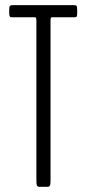

<svg xmlns="http://www.w3.org/2000/svg" viewBox="-20 -722 332 742"><path d="M131.8 0Q126 0 123.3 -4.2Q120.6 -8.3 120.6 -22.9V-643.1Q120.6 -655.3 115.7 -655.3H27.3Q22.9 -655.3 21 -655.8Q19 -656.2 17.3 -659.7Q15.6 -663.1 15.6 -670.4V-684.1Q15.6 -696.3 18.3 -699.2Q21 -702.1 27.3 -702.1H267.1Q273.4 -702.1 275.9 -699.2Q278.3 -696.3 278.3 -684.1V-670.4Q278.3 -663.1 276.9 -659.7Q275.4 -656.2 273.4 -655.8Q271.5 -655.3 267.1 -655.3H180.2Q175.3 -655.3 175.3 -643.1V-22.9Q175.3 -8.3 172.6 -4.2Q169.9 0 163.6 0Z"/></svg>

Font: BenchNine Light
Style: Regular
Weight: 300
Version: Version 1 ; ttfautohint (v0.92.18-e454-dirty) -l 8 -r 50 -G 